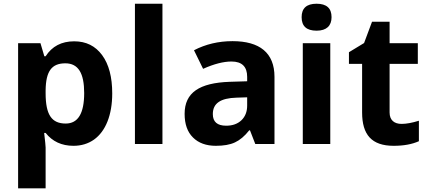

<svg xmlns="http://www.w3.org/2000/svg" viewBox="-20 -780 2321 1040"><path d="M377.9 9.8C420.4 9.8 457.5 -1.5 489.3 -23.9C552.2 -68.8 587.9 -157.2 587.9 -273.9C587.9 -362.3 569.8 -431.6 533.2 -481.4C496.6 -531.2 446.3 -556.2 381.8 -556.2C313.5 -556.2 261.7 -529.3 227.1 -475.1H220.2L199.2 -545.9H78.1V240.2H227.1V19C227.1 11.7 224.6 -14.6 219.2 -60.1H227.1C263.7 -13.7 314 9.8 377.9 9.8ZM334 -437C404.3 -437 436 -383.3 436 -275.9C436 -166 402.8 -110.8 335.9 -110.8C260.3 -110.8 227.1 -157.7 227.1 -274.9V-291C228.5 -395 260.3 -437 334 -437Z M859.9 -759.8H710.9V0H859.9Z M1466.8 0V-363.8C1466.8 -494.1 1386.2 -557.1 1239.7 -557.1C1163.1 -557.1 1093.8 -540.5 1030.8 -507.8L1080.1 -407.2C1139.2 -433.6 1190.4 -446.8 1233.9 -446.8C1290.5 -446.8 1318.8 -418.9 1318.8 -363.8V-339.8L1224.1 -336.9C1060.5 -331.1 980 -278.8 980 -163.1C980 -107.9 995.1 -64.9 1025.4 -35.2C1055.2 -5.4 1096.7 9.8 1148.9 9.8C1191.4 9.8 1226.1 3.9 1252.9 -8.8C1279.3 -21 1305.2 -42.5 1330.1 -74.2H1334L1362.8 0ZM1318.8 -208C1318.8 -175.3 1308.6 -148.9 1288.1 -128.9C1267.1 -108.9 1239.7 -99.1 1205.1 -99.1C1156.7 -99.1 1132.8 -120.1 1132.8 -162.1C1132.8 -220.7 1174.8 -248.5 1261.2 -251L1318.8 -252.9Z M1613.8 -687C1613.8 -638.2 1640.6 -613.8 1694.8 -613.8C1749 -613.8 1775.9 -640.6 1775.9 -687C1775.9 -735.4 1749 -759.8 1694.8 -759.8C1640.6 -759.8 1613.8 -735.4 1613.8 -687ZM1769 -545.9H1620.1V0H1769Z M2155.3 -108.9C2116.2 -108.9 2090.3 -128.4 2090.3 -170.9V-434.1H2243.2V-545.9H2090.3V-662.1H1995.1L1952.1 -546.9L1870.1 -497.1V-434.1H1941.4V-170.9C1941.4 -50.3 1993.2 9.8 2112.3 9.8C2166.5 9.8 2211.9 1.5 2249 -15.1V-126C2212.4 -114.7 2181.2 -108.9 2155.3 -108.9Z"/></svg>

Font: Samim
Style: Bold
Weight: 700
Foundry: DejaVu fonts team - Redesigned by Saber Rastikerdar
Version: Version 4.0.5